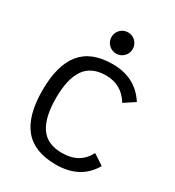

<svg xmlns="http://www.w3.org/2000/svg" viewBox="-214 -1030 1068 1170"><g transform="rotate(30 320.0 -445.0)"><path d="M359.9 14.2Q208 14.2 136 -73.5Q64 -161.1 64 -337.9Q64 -514.2 135.5 -602.1Q207 -689.9 356 -689.9Q517.6 -689.9 598.1 -563L523.9 -514.2Q465.3 -609.9 356 -609.9Q254.4 -609.9 206.8 -542.2Q159.2 -474.6 159.2 -337.9Q159.2 -203.1 206.1 -134.5Q252.9 -65.9 356.9 -65.9Q482.9 -65.9 533.2 -167L607.9 -118.2Q532.2 14.2 359.9 14.2ZM340.8 -755.4Q309.6 -755.4 287.8 -777.1Q266.1 -798.8 266.1 -830.1Q266.1 -860.8 287.8 -882.6Q309.6 -904.3 340.8 -904.3Q371.6 -904.3 393.3 -882.6Q415 -860.8 415 -830.1Q415 -798.8 393.3 -777.1Q371.6 -755.4 340.8 -755.4Z"/></g></svg>

Font: Cadman
Style: Regular
Weight: 400
Designer: Paul James MIller
Foundry: High-Logic / Made with FontCreator
Version: Version 2.114;March 28, 2021;FontCreator 13.0.0.2683 64-bit